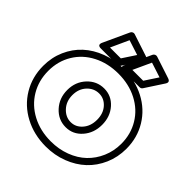

<svg xmlns="http://www.w3.org/2000/svg" viewBox="-280 -1132 1339 1339"><g transform="rotate(45 390.0 -462.0)"><path d="M-20 -351.1Q-20 -433.6 11.2 -504.6Q42.5 -575.7 96.9 -625.7Q151.4 -675.8 227.3 -704.3Q303.2 -732.9 390.1 -732.9Q506.3 -732.9 599.9 -684.1Q693.4 -635.3 746.6 -547.9Q799.8 -460.4 799.8 -351.1Q799.8 -268.6 768.6 -196.8Q737.3 -125 683.1 -74.2Q628.9 -23.4 553 5.9Q477.1 35.2 390.1 35.2Q273.9 35.2 180.2 -14.4Q86.4 -64 33.2 -152.3Q-20 -240.7 -20 -351.1ZM29.8 -351.1Q29.8 -255.4 75.4 -178.7Q121.1 -102.1 203.6 -58.6Q286.1 -15.1 390.1 -15.1Q467.8 -15.1 535.2 -40.5Q602.5 -65.9 649.4 -110.6Q696.3 -155.3 723.1 -217.5Q750 -279.8 750 -351.1Q750 -445.8 704.3 -521.7Q658.7 -597.7 576.4 -640.4Q494.1 -683.1 390.1 -683.1Q286.1 -683.1 203.9 -640.6Q121.6 -598.1 75.7 -522.2Q29.8 -446.3 29.8 -351.1ZM157.2 -754.9 244.1 -943.8Q248.5 -953.1 257.6 -957Q266.6 -960.9 274.9 -958L437 -904.8Q467.8 -894.5 450.2 -867.2L360.8 -731Q353 -720.2 339.8 -720.2H180.2Q179.2 -720.2 177.7 -720.2Q176.3 -720.2 172.4 -720.5Q168.5 -720.7 165.3 -721.7Q162.1 -722.7 158.7 -725.1Q155.3 -727.5 153.8 -731Q152.3 -734.4 152.8 -740.7Q153.3 -747.1 157.2 -754.9ZM217.8 -350.1Q217.8 -430.2 269 -485.1Q320.3 -540 393.1 -540Q464.8 -540 513.4 -485.4Q562 -430.7 562 -350.1Q562 -269.5 513.4 -213.9Q464.8 -158.2 393.1 -158.2Q320.3 -158.2 269 -213.9Q217.8 -269.5 217.8 -350.1ZM219.2 -770H326.2L390.1 -867.2L279.8 -902.8ZM393.1 -208Q442.4 -208 477.3 -248Q512.2 -288.1 512.2 -350.1Q512.2 -412.1 477.3 -451.2Q442.4 -490.2 393.1 -490.2Q341.8 -490.2 304.9 -450.7Q268.1 -411.1 268.1 -350.1Q268.1 -289.1 305.7 -248.5Q343.3 -208 393.1 -208ZM377.9 -754.9 464.8 -943.8Q469.2 -953.1 478.5 -957Q487.8 -960.9 496.1 -958L658.2 -904.8Q688.5 -894.5 670.9 -867.2L582 -731Q574.2 -720.2 561 -720.2H400.9Q399.9 -720.2 398.4 -720.2Q397 -720.2 393.1 -720.5Q389.2 -720.7 386 -721.7Q382.8 -722.7 379.4 -725.1Q376 -727.5 374.5 -731Q373 -734.4 373.5 -740.7Q374 -747.1 377.9 -754.9ZM439.9 -770H546.9L610.8 -867.2L501 -902.8Z"/></g></svg>

Font: Trueno Black Outline
Style: Regular
Weight: 900
Width: 6
Designer: Julieta Ulanovsky
Foundry: Julieta Ulanovsky
Version: Version 3.001b | FøM Fix